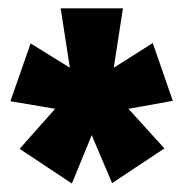

<svg xmlns="http://www.w3.org/2000/svg" viewBox="-20 -764 438 459"><path d="M393.1 -522.9 287.1 -503.9 373 -409.2 248 -326.2 199.2 -440.9 151.9 -325.2 26.9 -408.2 111.8 -503.9 4.9 -522 53.2 -660.2 147 -602.1 125 -744.1H273.9L252 -602.1L345.2 -661.1Z"/></svg>

Font: Fira Sans Compressed Heavy
Style: Regular
Weight: 900
Width: 1
Designer: Carrois Corporate & Edenspiekermann AG
Foundry: Carrois Corporate GbR & Edenspiekermann AG
Version: Version 4.203;PS 004.203;hotconv 1.0.88;makeotf.lib2.5.64775